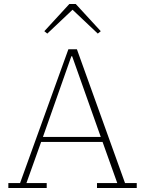

<svg xmlns="http://www.w3.org/2000/svg" viewBox="-20 -946 730 966"><path d="M22 -25H81L324 -698H367L609 -25H668V0H468V-25H570L496 -232H187L113 -25H215V0H22ZM196 -257H487L343 -663H339ZM203 -789 329 -926H361L487 -789L472 -777L345 -897L218 -777Z"/></svg>

Font: IBM Plex Serif ExtraLight
Style: Regular
Weight: 200
Designer: Mike Abbink, Paul van der Laan, Pieter van Rosmalen
Foundry: Bold Monday
Version: Version 2.5